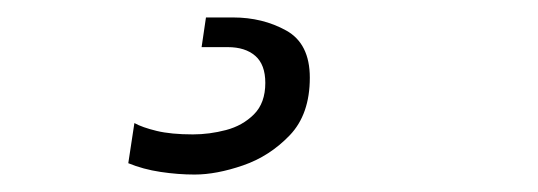

<svg xmlns="http://www.w3.org/2000/svg" viewBox="-20 7 616 220"><path d="M203 207Q184 207 164 204Q144 201 127 194L134 148Q143 153 159.5 157Q176 161 201 161Q220 161 239 156Q258 151 271 138Q284 125 284 102Q284 81 272.5 71Q261 61 241 61H211L216 27H247Q281 27 308 42Q335 57 335 96Q335 138 312 162Q289 186 258.5 196.5Q228 207 203 207Z"/></svg>

Font: Chivo Medium Thin
Style: Italic
Weight: 250
Italic angle: -8.05°
Version: Version 2.002